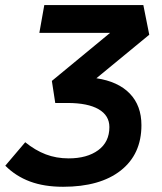

<svg xmlns="http://www.w3.org/2000/svg" viewBox="-20 -713 626 743"><path d="M224.1 9.8Q150.9 9.8 95.9 -10.7Q41 -31.2 0.5 -71.8L77.6 -162.6Q116.2 -131.3 157 -115.7Q197.8 -100.1 245.6 -100.1Q316.9 -100.1 360.1 -131.8Q403.3 -163.6 403.3 -221.2Q403.3 -266.1 361.6 -290.3Q319.8 -314.5 241.2 -314.5H193.8L180.7 -399.9L406.2 -585.9H132.3L151.4 -693.4H534.7L557.6 -578.6L353 -410.2Q437.5 -397.5 482.4 -350.8Q527.3 -304.2 527.3 -228.5Q527.3 -116.2 447.3 -53.2Q367.2 9.8 224.1 9.8Z"/></svg>

Font: Cascadia Code PL SemiBold
Style: Italic
Weight: 600
Italic angle: -10°
Monospace: yes
Designer: Aaron Bell
Foundry: Saja Typeworks
Version: Version 2404.023; ttfautohint (v1.8.4)